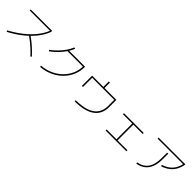

<svg xmlns="http://www.w3.org/2000/svg" viewBox="406 -2483 4188 4188"><g transform="rotate(45 2500.0 -388.5)"><path d="M116 -31Q284 -120 418.5 -227Q553 -334 647 -452.5Q741 -571 788 -694L796 -685H158V-717H819V-685Q773 -558 676.5 -435Q580 -312 442 -201.5Q304 -91 132 -1ZM880 16Q823 -47 767 -99.5Q711 -152 651.5 -200Q592 -248 524 -296L545 -321Q647 -250 732 -175.5Q817 -101 903 -8Z M1182 -8Q1325 -20 1445.5 -74.5Q1566 -129 1655.5 -216.5Q1745 -304 1795 -416.5Q1845 -529 1845 -657L1860 -640H1358V-672H1879V-657Q1879 -549 1845.5 -451.5Q1812 -354 1750 -271.5Q1688 -189 1602.5 -126Q1517 -63 1412.5 -24Q1308 15 1189 24ZM1064 -377Q1145 -437 1214 -507.5Q1283 -578 1335 -653.5Q1387 -729 1417 -804L1450 -795Q1419 -717 1365.5 -638Q1312 -559 1241 -486Q1170 -413 1085 -352Z M2251 -10Q2447 -11 2577.5 -57Q2708 -103 2774 -194Q2840 -285 2840 -420V-611H2160V-327H2126V-643H2473V-810H2507V-643H2874V-420Q2874 -203 2717 -90.5Q2560 22 2254 23Z M3179 -5V-37H3483V-523H3195V-555H3805V-523H3517V-37H3821V-5Z M4155 2Q4235 -12 4294 -46Q4353 -80 4392 -135Q4431 -190 4450.5 -266Q4470 -342 4470 -440V-613H4504V-440Q4504 -303 4466.5 -204.5Q4429 -106 4353.5 -46.5Q4278 13 4166 33ZM4108 -681V-713H4930V-681ZM4576 -341Q4712 -385 4789.5 -469Q4867 -553 4896 -687L4930 -681Q4899 -538 4815 -447Q4731 -356 4590 -309Z"/></g></svg>

Font: M PLUS 1 Code ExtraLight
Style: Regular
Weight: 250
Designer: Coji Morishita
Foundry: UNDERFOREST DESIGN
Version: Version 1.002